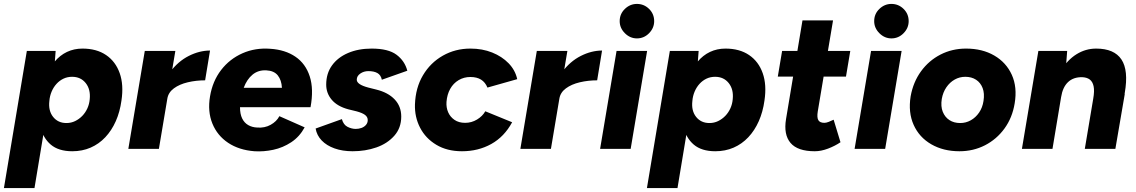

<svg xmlns="http://www.w3.org/2000/svg" viewBox="-39 -760 5800 980"><path d="M-19 200 98 -500H245L238 -408L137 200ZM382 -512Q454 -512 502.5 -479Q551 -446 572 -386.5Q593 -327 581 -247Q573 -189 552 -141.5Q531 -94 498.5 -59.5Q466 -25 423.5 -6.5Q381 12 330 12Q260 12 220 -22Q180 -56 167 -115.5Q154 -175 166 -252Q174 -314 192.5 -362.5Q211 -411 239 -444.5Q267 -478 303 -495Q339 -512 382 -512ZM329 -368Q305 -368 285 -358.5Q265 -349 249.5 -332Q234 -315 224.5 -292.5Q215 -270 213 -245Q207 -195 232 -163.5Q257 -132 300 -132Q324 -132 344.5 -142Q365 -152 381 -168.5Q397 -185 407 -207Q417 -229 419 -254Q424 -304 398.5 -336Q373 -368 329 -368Z M616 0 700 -500H856L772 0ZM774 -256Q788 -337 829 -392Q870 -447 924.5 -474.5Q979 -502 1033 -502L1008 -350Q962 -350 919.5 -340Q877 -330 848.5 -309Q820 -288 815 -256Z M1260 12Q1181 6 1125.5 -31Q1070 -68 1045 -129.5Q1020 -191 1033 -268Q1046 -346 1089.5 -402.5Q1133 -459 1198.5 -488Q1264 -517 1341 -511Q1417 -506 1469 -470.5Q1521 -435 1542 -370Q1563 -305 1546 -213H1186Q1186 -178 1197 -155.5Q1208 -133 1228 -121.5Q1248 -110 1274 -109Q1312 -106 1342.5 -123Q1373 -140 1387 -167L1516 -110Q1490 -62 1447.5 -34Q1405 -6 1356 4.5Q1307 15 1260 12ZM1205 -312H1400Q1398 -351 1379 -375Q1360 -399 1320 -401Q1279 -403 1250 -379Q1221 -355 1205 -312Z M1761 12Q1709 12 1668.5 -2.5Q1628 -17 1603 -43Q1578 -69 1572 -104L1706 -152Q1714 -123 1735 -112.5Q1756 -102 1777 -102Q1792 -102 1806 -107Q1820 -112 1829 -122.5Q1838 -133 1838 -147Q1838 -163 1824 -173.5Q1810 -184 1780 -192L1739 -202Q1683 -217 1654.5 -250.5Q1626 -284 1626 -328Q1626 -385 1655.5 -426Q1685 -467 1737.5 -489.5Q1790 -512 1858 -512Q1943 -512 1985 -480.5Q2027 -449 2040 -399L1910 -353Q1905 -377 1887.5 -387Q1870 -397 1841 -397Q1818 -397 1800 -384.5Q1782 -372 1782 -353Q1782 -341 1796.5 -331Q1811 -321 1841 -313L1881 -303Q1942 -288 1975.5 -252.5Q2009 -217 2009 -165Q2009 -107 1973.5 -67Q1938 -27 1882 -7.5Q1826 12 1761 12Z M2319 12Q2243 12 2188 -21Q2133 -54 2105 -108.5Q2077 -163 2079 -227Q2082 -312 2120 -376Q2158 -440 2221.5 -476Q2285 -512 2362 -512Q2423 -512 2473 -492Q2523 -472 2557 -437Q2591 -402 2601 -356L2449 -313Q2438 -340 2416.5 -353.5Q2395 -367 2362 -367Q2329 -367 2302 -351Q2275 -335 2259 -306.5Q2243 -278 2240 -240Q2238 -211 2248.5 -187Q2259 -163 2281 -148Q2303 -133 2335 -133Q2368 -133 2396 -150Q2424 -167 2438 -192L2575 -136Q2535 -62 2468.5 -25Q2402 12 2319 12Z M2617 0 2701 -500H2857L2773 0ZM2775 -256Q2789 -337 2830 -392Q2871 -447 2925.5 -474.5Q2980 -502 3034 -502L3009 -350Q2963 -350 2920.5 -340Q2878 -330 2849.5 -309Q2821 -288 2816 -256Z M3024 0 3108 -500H3264L3180 0ZM3212 -564Q3177 -564 3150.5 -590.5Q3124 -617 3124 -652Q3124 -689 3150.5 -714.5Q3177 -740 3212 -740Q3248 -740 3274 -714.5Q3300 -689 3300 -652Q3300 -617 3274 -590.5Q3248 -564 3212 -564Z M3263 200 3380 -500H3527L3520 -408L3419 200ZM3664 -512Q3736 -512 3784.5 -479Q3833 -446 3854 -386.5Q3875 -327 3863 -247Q3855 -189 3834 -141.5Q3813 -94 3780.5 -59.5Q3748 -25 3705.5 -6.5Q3663 12 3612 12Q3542 12 3502 -22Q3462 -56 3449 -115.5Q3436 -175 3448 -252Q3456 -314 3474.5 -362.5Q3493 -411 3521 -444.5Q3549 -478 3585 -495Q3621 -512 3664 -512ZM3611 -368Q3587 -368 3567 -358.5Q3547 -349 3531.5 -332Q3516 -315 3506.5 -292.5Q3497 -270 3495 -245Q3489 -195 3514 -163.5Q3539 -132 3582 -132Q3606 -132 3626.5 -142Q3647 -152 3663 -168.5Q3679 -185 3689 -207Q3699 -229 3701 -254Q3706 -304 3680.5 -336Q3655 -368 3611 -368Z M4120 12Q4032 12 3996 -30.5Q3960 -73 3973 -152L4057 -656H4213L4135 -191Q4130 -160 4138 -146.5Q4146 -133 4169 -133Q4178 -133 4191 -138Q4204 -143 4216 -149L4251 -34Q4223 -15 4187.5 -1.5Q4152 12 4120 12ZM3931 -369 3953 -500H4301L4279 -369Z M4323 0 4407 -500H4563L4479 0ZM4511 -564Q4476 -564 4449.5 -590.5Q4423 -617 4423 -652Q4423 -689 4449.5 -714.5Q4476 -740 4511 -740Q4547 -740 4573 -714.5Q4599 -689 4599 -652Q4599 -617 4573 -590.5Q4547 -564 4511 -564Z M4858 12Q4776 12 4714.5 -23.5Q4653 -59 4624.5 -122.5Q4596 -186 4609 -268Q4622 -341 4662 -396Q4702 -451 4761.5 -481.5Q4821 -512 4892 -512Q4975 -512 5036 -476.5Q5097 -441 5125.5 -378Q5154 -315 5140 -232Q5128 -159 5088 -104Q5048 -49 4988.5 -18.5Q4929 12 4858 12ZM4862 -132Q4891 -132 4916 -146Q4941 -160 4958.5 -185.5Q4976 -211 4981 -245Q4987 -283 4976.5 -310.5Q4966 -338 4943 -353Q4920 -368 4888 -368Q4859 -368 4834 -354Q4809 -340 4791.5 -314.5Q4774 -289 4768 -255Q4762 -217 4773 -189.5Q4784 -162 4807 -147Q4830 -132 4862 -132Z M5177 0 5261 -500H5408L5401 -408L5333 0ZM5498 0 5541 -256 5702 -280 5654 0ZM5541 -256Q5548 -296 5543 -319.5Q5538 -343 5523.5 -354Q5509 -365 5485 -366Q5440 -367 5412.5 -341Q5385 -315 5377 -264L5330 -265Q5343 -344 5376 -399Q5409 -454 5455.5 -483Q5502 -512 5556 -512Q5648 -512 5685 -456.5Q5722 -401 5702 -286L5698 -256Z"/></svg>

Font: Figtree Light ExtraBold
Style: Italic
Weight: 800
Italic angle: -9.5°
Version: Version 2.001;gftools[0.9.30]